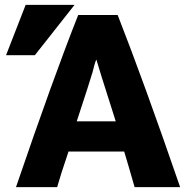

<svg xmlns="http://www.w3.org/2000/svg" viewBox="-20 -762 783 793"><path d="M724 11H536Q522 -39 512 -72Q502 -105 498.5 -117.5Q495 -130 493 -136H263Q228 -33 216 11H46Q201 -443 303 -700H466Q575 -422 724 11ZM458 -261 399 -447Q378 -515 378 -516Q372 -505 362 -463Q351 -425 297 -261ZM124 -534H5L86 -742H288Z"/></svg>

Font: Repo
Style: ExtraBold
Weight: 800
Designer: Stefan Peev
Foundry: Context Ltd
Version: Version 001.000